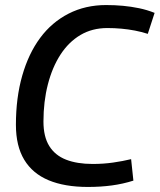

<svg xmlns="http://www.w3.org/2000/svg" viewBox="-20 -730 632 760"><path d="M328 10Q236 10 172.5 -16.5Q109 -43 76 -97.5Q43 -152 43 -236Q43 -343 68 -430.5Q93 -518 139 -580Q185 -642 251.5 -676Q318 -710 400 -710Q435 -710 467 -707Q499 -704 530.5 -697.5Q562 -691 592 -679L565 -596Q540 -604 514 -609Q488 -614 460.5 -616.5Q433 -619 405 -619Q345 -619 298.5 -591.5Q252 -564 219.5 -514Q187 -464 169.5 -396Q152 -328 152 -249Q152 -189 175 -152Q198 -115 241.5 -98Q285 -81 347 -81Q389 -81 427.5 -86.5Q466 -92 499 -100L508 -15Q467 -2 423 4Q379 10 328 10Z"/></svg>

Font: Georama ExtraCondensed Thin Medium
Style: Italic
Weight: 500
Italic angle: -9°
Version: Version 1.001